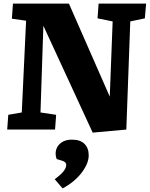

<svg xmlns="http://www.w3.org/2000/svg" viewBox="-20 -720 832 1067"><path d="M590 -183 606 -601 522 -618 528 -700H792L785 -618L704 -601L682 0L495 17L221 -577L205 -95L292 -82L286 0H20L26 -82L101 -95L125 -605L46 -616L52 -700H363ZM328 327 284 276Q319 250 333.5 231.5Q348 213 348 196Q348 181 328 174L295 164Q285 137 292 112.5Q299 88 321.5 72Q344 56 380 56Q426 56 449.5 79.5Q473 103 473 143Q473 188 434 239.5Q395 291 328 327Z"/></svg>

Font: Literata 12pt ExtraBold
Style: Italic
Weight: 800
Italic angle: -2°
Designer: Latin by Veronika Burian and Jose Scaglione. Greek by Irene Vlachou. Cyrillic by Vera Evstafieva
Foundry: TypeTogether
Version: Version 3.002